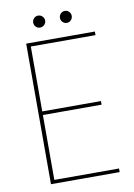

<svg xmlns="http://www.w3.org/2000/svg" viewBox="-92 -888 662 947"><g transform="rotate(-10 239.5 -415.0)"><path d="M105 -686V-361H399V-343H105V-18H429V0H85V-704H429V-686ZM167 -770Q154 -770 145.5 -779Q137 -788 137 -800Q137 -812 145.5 -821Q154 -830 167 -830Q179 -830 188 -821Q197 -812 197 -800Q197 -788 188 -779Q179 -770 167 -770ZM301 -770Q288 -770 279.5 -779Q271 -788 271 -800Q271 -812 279.5 -821Q288 -830 301 -830Q313 -830 321.5 -821Q330 -812 330 -800Q330 -788 321.5 -779Q313 -770 301 -770Z"/></g></svg>

Font: Fz Poppins Thin
Style: Regular
Weight: 100
Designer: Ninad Kale (Devanagari), Jonny Pinhorn (Latin)
Foundry: Indian Type Foundry
Version: Vit hóa bi Vntype.Com & FontZin.Com